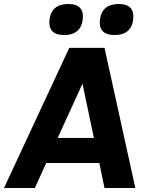

<svg xmlns="http://www.w3.org/2000/svg" viewBox="-25 -939 731 959"><path d="M222 -840Q232 -919 316 -919Q398 -919 388 -840Q384 -804 360.5 -784Q337 -764 297 -764Q253 -764 235.5 -784Q218 -804 222 -840ZM474 -840Q484 -919 568 -919Q650 -919 640 -840Q636 -804 612.5 -784Q589 -764 549 -764Q505 -764 487.5 -784Q470 -804 474 -840ZM-5 0 321 -700H497L651 0H497L471 -125H206L149 0ZM263 -250H444L387 -521Z"/></svg>

Font: Haskoy ExtraBold
Style: Italic
Weight: 800
Designer: Ertekin Erdin
Foundry: Ertekin Erdin
Version: Version 2.000; ttfautohint (v1.8.4.7-5d5b)